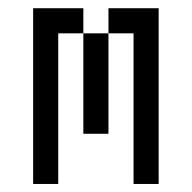

<svg xmlns="http://www.w3.org/2000/svg" viewBox="-20 -458 478 478"><path d="M187.5 -437.5V-375H125V0H62.5V-437.5ZM375 -437.5V0H312.5V-375H250V-437.5ZM187.5 -375H250V-125H187.5Z"/></svg>

Font: Sudo
Style: Bold
Weight: 700
Monospace: yes
Designer: Jens Kutilek
Foundry: Jens Kutilek
Version: Version 0.040